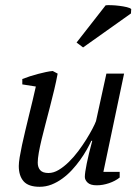

<svg xmlns="http://www.w3.org/2000/svg" viewBox="-20 -717 540 748"><path d="M446.3 -47.4V-25.4Q429.2 -11.7 404.8 -3.4Q380.4 4.9 356.9 4.9Q332 4.9 321.3 -5.6Q310.5 -16.1 310.5 -27.8Q310.5 -43.5 317.9 -79.8Q325.2 -116.2 339.4 -168.5H335.9Q328.6 -152.8 317.6 -133.3Q306.6 -113.8 292.2 -93.8Q277.8 -73.7 260.5 -54.9Q243.2 -36.1 223.1 -21.5Q203.1 -6.8 180.9 2Q158.7 10.7 134.3 10.7Q90.8 10.7 72 -10.7Q53.2 -32.2 53.2 -70.3Q53.2 -83 56.6 -104.2Q60.1 -125.5 65.7 -151.6Q71.3 -177.7 78.4 -207.3Q85.4 -236.8 92.8 -267.1Q100.1 -297.4 107.2 -326.2Q114.3 -355 119.6 -379.9L66.9 -388.2V-409.2Q80.6 -414.6 96.4 -419.7Q112.3 -424.8 128.2 -429Q144 -433.1 158.9 -436.3Q173.8 -439.5 185.5 -440.4L204.6 -430.2Q199.2 -400.4 191.2 -367.2Q183.1 -334 174.6 -300.5Q166 -267.1 157.5 -234.9Q148.9 -202.6 142.1 -174.1Q135.3 -145.5 131.1 -122.1Q127 -98.6 127 -83.5Q127 -64.9 136.7 -54Q146.5 -43 168.9 -43Q188.5 -43 208.5 -54.9Q228.5 -66.9 247.8 -85.7Q267.1 -104.5 284.7 -127.9Q302.2 -151.4 316.2 -173.8Q330.1 -196.3 340.1 -215.3Q350.1 -234.4 354 -245.1L394.5 -430.2H463.4L382.8 -47.4ZM391.6 -696.3Q398.9 -697.3 414.1 -696.8Q429.2 -696.3 444.8 -694.3Q460.4 -692.4 473.9 -689.2Q487.3 -686 491.2 -681.6L490.2 -664.6L303.7 -532.2L278.3 -551.3Z"/></svg>

Font: PT Astra Serif
Style: Italic
Weight: 400
Italic angle: -16°
Designer: A.Korolkova, I. Chaeva
Foundry: ParaType Ltd
Version: Version 1.001